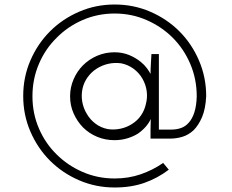

<svg xmlns="http://www.w3.org/2000/svg" viewBox="-20 -615 1030 852"><path d="M729 138Q679 176 620.5 196.5Q562 217 489 217Q405 217 331 185Q257 153 202 98Q147 43 115 -31Q83 -105 83 -189Q83 -273 115 -347Q147 -421 202 -476Q257 -531 331 -563Q405 -595 489 -595Q573 -595 647 -563Q721 -531 776 -476Q831 -421 863 -346.5Q895 -272 895 -188Q892 -131 876.5 -95Q861 -59 839 -37Q816 -16 789.5 -8Q763 0 737 0H648V-41L649 -87Q641 -69 626.5 -52.5Q612 -36 592 -22Q571 -9 544.5 -1Q518 7 488 7Q447 7 411 -8Q375 -23 348 -50Q322 -77 306.5 -112Q291 -147 291 -188Q291 -227 306.5 -263Q322 -299 348 -325Q375 -352 411 -367.5Q447 -383 488 -383Q523 -383 552.5 -371Q582 -359 605 -340Q620 -328 631 -313.5Q642 -299 648 -287Q648 -309 649.5 -331Q651 -353 652 -375H685V-40H741Q764 -40 783.5 -47Q803 -54 817 -70Q833 -87 842.5 -116.5Q852 -146 853 -188Q853 -264 824.5 -331Q796 -398 746.5 -447.5Q697 -497 630.5 -526Q564 -555 489 -555Q413 -555 346.5 -526Q280 -497 231 -447Q181 -398 152.5 -331Q124 -264 124 -188Q124 -112 152.5 -45.5Q181 21 231 70Q280 119 346.5 148Q413 177 489 177Q550 177 604 158.5Q658 140 704 108Q710 116 716.5 123Q723 130 729 138ZM365 -110Q380 -84 404 -66Q428 -48 459 -42Q487 -38 515 -44Q543 -50 566 -65Q590 -80 605.5 -102.5Q621 -125 627 -152Q635 -181 631 -210.5Q627 -240 612 -266Q597 -292 572.5 -310Q548 -328 518 -334Q489 -338 461.5 -332Q434 -326 410 -311Q386 -296 369 -272.5Q352 -249 346 -221Q340 -192 345 -163.5Q350 -135 365 -110Z"/></svg>

Font: Josefin Slab
Style: Regular
Weight: 400
Designer: Santiago Orozco
Foundry: Typemade
Version: Version 2.000